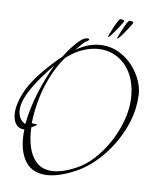

<svg xmlns="http://www.w3.org/2000/svg" viewBox="-111 -1001 1004 1246"><g transform="rotate(10 391.0 -378.0)"><path d="M271 162Q177 162 131.5 89Q86 16 90 -105Q55 -101 32.5 -129Q10 -157 10 -208Q10 -259 36.5 -328Q63 -397 126 -476Q159 -517 190 -550.5Q221 -584 251 -612Q285 -668 321 -709Q357 -750 381 -756Q386 -757 389 -757.5Q392 -758 394 -758Q403 -758 403 -753Q403 -749 398.5 -744.5Q394 -740 389 -738Q382 -736 369 -722Q356 -708 344 -693Q332 -678 326 -671Q371 -703 414.5 -717Q458 -731 498 -731Q558 -731 609.5 -705Q661 -679 699 -637Q737 -595 759 -545.5Q781 -496 782 -448Q785 -358 758.5 -273.5Q732 -189 687 -116.5Q642 -44 586.5 11Q531 66 475 97Q357 162 271 162ZM307 130Q340 130 380.5 117.5Q421 105 469 79Q528 47 578 -9.5Q628 -66 665 -136Q702 -206 721 -279.5Q740 -353 737 -419Q732 -511 698 -574Q664 -637 609.5 -670Q555 -703 490 -703Q437 -703 380.5 -680Q324 -657 270 -608Q209 -524 171.5 -407Q134 -290 130 -153Q133 -152 136.5 -152Q140 -152 144 -152H155Q170 -152 166 -148Q148 -133 132 -126Q134 -58 152 0.5Q170 59 208 94.5Q246 130 307 130ZM90 -140Q101 -247 133.5 -351.5Q166 -456 209 -546Q192 -526 174.5 -503.5Q157 -481 140 -457Q115 -422 91.5 -383Q68 -344 53 -305Q38 -266 38 -230Q38 -200 51 -175Q58 -162 68.5 -153.5Q79 -145 90 -140ZM584 -791Q580 -790 579 -791Q579 -792 586 -810.5Q593 -829 603 -853Q613 -877 623 -896Q633 -915 637 -917Q639 -918 646 -918Q651 -918 657 -916.5Q663 -915 665 -911Q667 -908 657 -891Q647 -874 632 -852Q617 -830 603.5 -812Q590 -794 584 -791ZM524 -791Q520 -790 519 -791Q519 -792 526 -810.5Q533 -829 543 -853Q553 -877 563 -896Q573 -915 577 -917Q579 -918 586 -918Q591 -918 597 -916.5Q603 -915 605 -911Q607 -908 597 -891Q587 -874 572 -852Q557 -830 543.5 -812Q530 -794 524 -791Z"/></g></svg>

Font: Inspiration
Style: Regular
Weight: 400
Designer: Robert E. Leuschke
Foundry: Robert E. Leuschke
Version: Version 2.010; ttfautohint (v1.8.3)